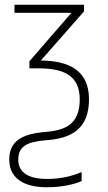

<svg xmlns="http://www.w3.org/2000/svg" viewBox="-20 -549 453 809"><path d="M177 240C240 240 292 228 324 214V176C281 194 235 205 178 205C99 205 57 177 57 124C57 70 89 49 172 42C284 35 355 -8 355 -131C355 -255 266 -293 152 -294L334 -501V-529H41V-495H281L104 -291V-261H143C243 -261 316 -234 316 -131C316 -26 257 0 171 7C72 15 19 46 19 123C19 201 79 240 177 240Z"/></svg>

Font: Noto Sans SemiCondensed ExtraLight
Style: Regular
Weight: 200
Width: 4
Designer: Monotype Design Team
Foundry: Monotype Imaging Inc.
Version: Version 2.013